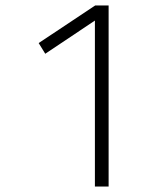

<svg xmlns="http://www.w3.org/2000/svg" viewBox="-20 -680 600 700"><path d="M326 0V-605L145 -484L121 -523L327 -660H376V0Z"/></svg>

Font: Cairo Play Light
Style: Regular
Weight: 300
Version: Version 3.119